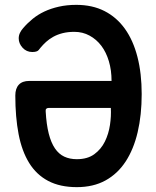

<svg xmlns="http://www.w3.org/2000/svg" viewBox="-20 -760 640 790"><path d="M181 -316Q174 -316 170.5 -312.5Q167 -309 168 -301Q171 -248 180.5 -210.5Q190 -173 206 -149.5Q222 -126 244.5 -115.5Q267 -105 296 -105Q340 -105 368 -125.5Q396 -146 411.5 -177.5Q427 -209 432.5 -246Q438 -283 436 -316ZM294 -740Q360 -740 410 -714.5Q460 -689 494 -641.5Q528 -594 545.5 -526Q563 -458 563 -373Q563 -287 546.5 -216.5Q530 -146 497 -95.5Q464 -45 414 -17.5Q364 10 296 10Q227 10 178.5 -15.5Q130 -41 100 -89.5Q70 -138 56.5 -208Q43 -278 43 -367Q43 -396 57.5 -411.5Q72 -427 100 -427H439Q439 -471 428 -508Q417 -545 397 -571.5Q377 -598 348.5 -613.5Q320 -629 286 -629Q259 -629 237.5 -623.5Q216 -618 199 -608.5Q182 -599 169.5 -587.5Q157 -576 147 -564Q139 -552 132 -549Q125 -546 113 -546Q89 -546 73 -563.5Q57 -581 57 -602Q57 -614 62 -624.5Q67 -635 75 -644Q93 -665 114.5 -682.5Q136 -700 162.5 -712.5Q189 -725 222 -732.5Q255 -740 294 -740Z"/></svg>

Font: Maple Mono
Style: Bold
Weight: 700
Monospace: yes
Designer: subframe7536
Version: Version 7.200